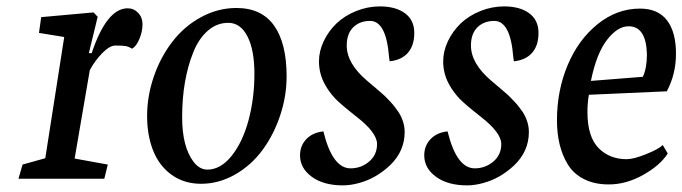

<svg xmlns="http://www.w3.org/2000/svg" viewBox="-20 -553 2111 594"><path d="M120.1 -63.5 178.7 -438.5 100.6 -451.2 107.4 -500 269.5 -514.6 282.2 -501 254.9 -388.7H263.7Q310.1 -527.3 375 -527.3Q394 -527.3 407.5 -513.2Q420.9 -499 420.9 -478.5Q420.9 -455.1 411.1 -432.1Q401.4 -409.2 388.7 -402.3Q377 -409.2 367.9 -410.6Q358.9 -412.1 336.9 -412.1Q319.3 -412.1 296.4 -388.7Q273.4 -365.2 257.8 -335.9L210.9 -62.5L313.5 -43.9L302.7 0H37.1L49.8 -43.9Z M749.5 -183.1Q767.1 -250.5 767.1 -324.7Q767.1 -398.4 745.6 -440.4Q724.1 -482.4 686 -482.4Q651.4 -482.4 623.3 -458.3Q595.2 -434.1 578.1 -391.6Q543.5 -305.7 543.5 -190.4Q543.5 -99.1 578.6 -52.7Q597.2 -28.3 621.6 -28.3Q662.6 -28.3 696.8 -71Q731 -113.8 749.5 -183.1ZM792.5 -89.4Q757.3 -41.5 707 -12.9Q656.7 15.6 602.1 15.6Q549.8 15.6 511.2 -12Q472.7 -39.6 453.6 -87.4Q435.1 -134.8 435.1 -194.3Q435.1 -255.4 455.8 -315.9Q476.6 -376.5 513.2 -423.8Q549.8 -471.7 602.1 -500Q654.3 -528.3 711.4 -528.3Q789.1 -528.3 827.9 -473.9Q866.7 -419.4 866.7 -316.4Q866.7 -255.9 846.9 -196.3Q827.1 -136.7 792.5 -89.4Z M1261.7 -451.2Q1261.7 -412.1 1241.9 -389.6Q1222.2 -367.2 1185.5 -363.3L1183.6 -377Q1174.8 -488.3 1125 -488.3Q1092.8 -488.3 1072.8 -468.5Q1052.7 -448.7 1052.7 -412.1Q1052.7 -356.4 1116.2 -302.7Q1119.6 -299.8 1130.9 -290.3Q1142.1 -280.8 1146.7 -276.9Q1151.4 -272.9 1161.1 -264.4Q1170.9 -255.9 1176.3 -250.2Q1181.6 -244.6 1189 -236.8Q1196.3 -229 1202.1 -221.2Q1208 -213.4 1213.4 -205.6Q1231.9 -175.8 1231.9 -144.5Q1231.9 -85.4 1187 -42Q1143.6 -1 1090.8 13.2Q1064.5 20.5 1041 20.5Q981 20.5 944.6 -6.1Q908.2 -32.7 908.2 -72.3Q908.2 -102.1 927.7 -122.6Q947.3 -143.1 980.5 -146.5Q1008.3 -32.2 1064.5 -32.2Q1097.2 -32.2 1121.8 -53Q1146.5 -73.7 1146.5 -107.4Q1146.5 -142.6 1083 -191.9Q1035.2 -229.5 1017.1 -248Q998 -268.6 985.4 -291.5Q966.8 -324.7 966.8 -363.3Q966.8 -394.5 981.4 -425.5Q996.1 -456.5 1021.5 -481Q1046.9 -504.9 1082.3 -519Q1117.7 -533.2 1155.3 -533.2Q1204.1 -533.2 1232.9 -512Q1261.7 -490.7 1261.7 -451.2Z M1646 -451.2Q1646 -412.1 1626.2 -389.6Q1606.4 -367.2 1569.8 -363.3L1567.9 -377Q1559.1 -488.3 1509.3 -488.3Q1477.1 -488.3 1457 -468.5Q1437 -448.7 1437 -412.1Q1437 -356.4 1500.5 -302.7Q1503.9 -299.8 1515.1 -290.3Q1526.4 -280.8 1531 -276.9Q1535.6 -272.9 1545.4 -264.4Q1555.2 -255.9 1560.5 -250.2Q1565.9 -244.6 1573.2 -236.8Q1580.6 -229 1586.4 -221.2Q1592.3 -213.4 1597.7 -205.6Q1616.2 -175.8 1616.2 -144.5Q1616.2 -85.4 1571.3 -42Q1527.8 -1 1475.1 13.2Q1448.7 20.5 1425.3 20.5Q1365.2 20.5 1328.9 -6.1Q1292.5 -32.7 1292.5 -72.3Q1292.5 -102.1 1312 -122.6Q1331.5 -143.1 1364.7 -146.5Q1392.6 -32.2 1448.7 -32.2Q1481.4 -32.2 1506.1 -53Q1530.8 -73.7 1530.8 -107.4Q1530.8 -142.6 1467.3 -191.9Q1419.4 -229.5 1401.4 -248Q1382.3 -268.6 1369.6 -291.5Q1351.1 -324.7 1351.1 -363.3Q1351.1 -394.5 1365.7 -425.5Q1380.4 -456.5 1405.8 -481Q1431.2 -504.9 1466.6 -519Q1502 -533.2 1539.6 -533.2Q1588.4 -533.2 1617.2 -512Q1646 -490.7 1646 -451.2Z M1968.8 -315.4Q1981.4 -341.8 1981.4 -385.7Q1979 -471.7 1924.8 -471.7Q1890.6 -471.7 1858.4 -430.2Q1825.7 -388.7 1808.1 -302.7ZM2043 -270.5 1801.8 -259.8Q1797.4 -234.4 1797.4 -206.1Q1797.4 -129.4 1832.5 -94.2Q1866.2 -60.5 1918.9 -60.5Q1940.4 -60.5 1979.7 -76.4Q2019 -92.3 2030.3 -104.5L2045.9 -78.1Q2022 -41 1969.5 -11.7Q1917 17.6 1863.3 17.6Q1819.3 17.6 1786.9 1.2Q1754.4 -15.1 1736.3 -44.9Q1703.1 -99.6 1703.1 -180.7Q1703.1 -272.9 1736.3 -351.8Q1769.5 -430.7 1829.1 -478.5Q1888.7 -526.4 1960 -526.4Q2015.6 -526.4 2043.5 -490.2Q2071.3 -454.1 2071.3 -386.7Q2071.3 -323.7 2043 -270.5Z"/></svg>

Font: Neuton
Style: Italic
Weight: 400
Italic angle: -9°
Designer: Brian M Zick
Version: Version 1.32